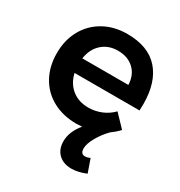

<svg xmlns="http://www.w3.org/2000/svg" viewBox="-178 -663 948 1011"><g transform="rotate(30 296.0 -158.0)"><path d="M561 -261Q561 -235 560 -222H165Q178 -165 218.5 -132.5Q259 -100 318 -100Q359 -100 396.5 -115.5Q434 -131 462 -160L532 -87Q511 -64 485 -46Q451 -12 428 28.5Q405 69 405 98Q405 131 431 131Q448 131 462 123L490 203Q442 223 402 223Q353 223 323.5 195Q294 167 294 118Q294 60 341 3Q319 5 307 5Q225 5 162.5 -29Q100 -63 66 -124.5Q32 -186 32 -266Q32 -346 66.5 -408Q101 -470 163 -504.5Q225 -539 304 -539Q432 -539 496.5 -466Q561 -393 561 -261ZM442 -309Q440 -368 403 -403Q366 -438 305 -438Q248 -438 209.5 -403.5Q171 -369 162 -309Z"/></g></svg>

Font: Gontserrat Medium
Style: Regular
Weight: 500
Designer: Julieta Ulanovsky
Foundry: Julieta Ulanovsky
Version: Version 6.001